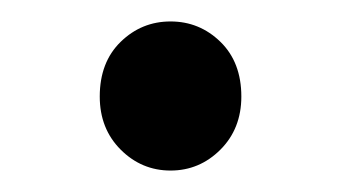

<svg xmlns="http://www.w3.org/2000/svg" viewBox="-20 -146 318 179"><path d="M139 13Q112 13 92.5 -6.5Q73 -26 73 -56Q73 -88 92.5 -107Q112 -126 139 -126Q166 -126 185.5 -107Q205 -88 205 -56Q205 -26 185.5 -6.5Q166 13 139 13Z"/></svg>

Font: Noto Sans HK
Style: Regular
Weight: 400
Designer: Ryoko NISHIZUKA 西塚涼子 (kana, bopomofo & ideographs); Paul D. Hunt (Latin, Greek & Cyrillic); Sandoll Communications 산돌커뮤니
Foundry: Adobe
Version: Version 2.004-H2;hotconv 1.0.118;makeotfexe 2.5.65603